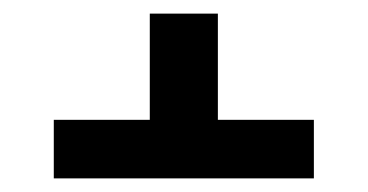

<svg xmlns="http://www.w3.org/2000/svg" viewBox="-20 -559 540 282"><path d="M59 -297V-383H200V-539H300V-383H441V-297Z"/></svg>

Font: Iosevka Fixed
Style: Bold
Weight: 700
Monospace: yes
Designer: Belleve Invis
Foundry: Belleve Invis
Version: Version 32.3.0